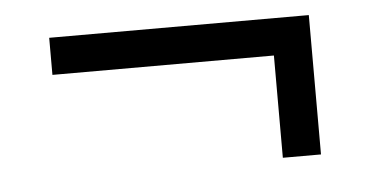

<svg xmlns="http://www.w3.org/2000/svg" viewBox="-32 -422 701 361"><g transform="rotate(-5 318.5 -241.5)"><path d="M489 -110V-303H71V-373H561V-110Z"/></g></svg>

Font: Libre Baskerville
Style: Bold
Weight: 700
Designer: Pablo Impallari, Rodrigo Fuenzalida
Foundry: Pablo Impallari, Rodrigo Fuenzalida
Version: Version 1.000